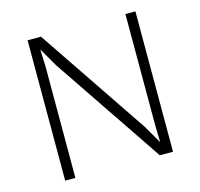

<svg xmlns="http://www.w3.org/2000/svg" viewBox="-98 -766 910 872"><g transform="rotate(-15 357.5 -330.0)"><path d="M611 -660V0H549L199 -518L150 -603H149L152 -523V0H104V-660H167L516 -143L566 -57L564 -137V-660Z"/></g></svg>

Font: Work Sans Light
Style: Regular
Weight: 300
Designer: Wei Huang
Foundry: Wei Huang
Version: Version 2.012; ttfautohint (v1.8.3)